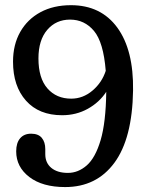

<svg xmlns="http://www.w3.org/2000/svg" viewBox="-20 -730 582 759"><path d="M237.5 9.5Q148 9.5 96 -30.2Q44 -70 44 -131.5Q44 -165 59.5 -183.2Q75 -201.5 103 -201.5Q131.5 -201.5 145.2 -185Q159 -168.5 159 -140.5V-120.5Q159 -86 183 -66.2Q207 -46.5 248.5 -46.5Q289 -46.5 323 -76.2Q357 -106 377.8 -176Q398.5 -246 400 -367Q373 -325.5 327.2 -300Q281.5 -274.5 225.5 -274.5Q134 -274.5 82.8 -332Q31.5 -389.5 31.5 -486Q31.5 -553.5 60 -603.8Q88.5 -654 140 -681.8Q191.5 -709.5 260.5 -709.5Q379 -709.5 443.8 -620.8Q508.5 -532 506 -372Q503 -182.5 432.2 -86.5Q361.5 9.5 237.5 9.5ZM132 -499Q132 -421 167.5 -380.5Q203 -340 261.5 -340Q308 -340 345.5 -371.8Q383 -403.5 398 -450Q389 -563 351.5 -607.8Q314 -652.5 257 -652.5Q201.5 -652.5 166.8 -612Q132 -571.5 132 -499Z"/></svg>

Font: Fraunces 144pt SuperSoft
Style: Regular
Weight: 400
Version: Version 1.000;[b76b70a41]